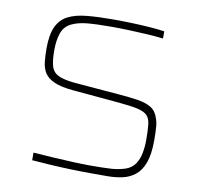

<svg xmlns="http://www.w3.org/2000/svg" viewBox="-79 -779 906 870"><g transform="rotate(10 374.5 -344.0)"><path d="M396 8Q353 8 303.5 6.5Q254 5 206.5 2Q159 -1 122 -4V-39Q162 -36 210.5 -33Q259 -30 306 -28Q353 -26 387 -26Q443 -26 478 -28Q513 -30 545 -40Q574 -50 589 -72Q604 -94 609.5 -123.5Q615 -153 615 -183Q615 -228 612 -255Q609 -282 595.5 -296Q582 -310 551.5 -317Q521 -324 465 -329L252 -348Q194 -353 162.5 -367Q131 -381 117.5 -402.5Q104 -424 101 -452.5Q98 -481 98 -515Q98 -578 115 -614.5Q132 -651 166 -668.5Q200 -686 252 -691Q304 -696 373 -696Q416 -696 460.5 -694.5Q505 -693 544.5 -690Q584 -687 610 -683V-650Q577 -654 535.5 -656.5Q494 -659 451.5 -660.5Q409 -662 373 -662Q303 -662 260 -658Q217 -654 187 -639Q156 -623 145 -590Q134 -557 134 -513Q134 -467 141.5 -440Q149 -413 174 -400.5Q199 -388 250 -383L456 -366Q508 -362 546 -356Q584 -350 608 -335Q632 -320 642 -286Q647 -272 648.5 -257Q650 -242 650.5 -225Q651 -208 651 -188Q651 -124 636.5 -85Q622 -46 596.5 -26Q571 -6 538.5 1Q506 8 469.5 8Q433 8 396 8Z"/></g></svg>

Font: Saira Expanded Thin
Style: Regular
Weight: 250
Width: 7
Designer: Hector Gatti with collaboration of the Omnibus-Type team
Foundry: Omnibus-Type
Version: Version 1.101